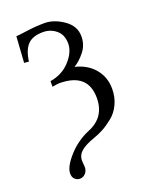

<svg xmlns="http://www.w3.org/2000/svg" viewBox="-129 -513 641 813"><g transform="rotate(-20 191.5 -106.5)"><path d="M88.9 229Q77.6 229 67.4 220.5Q57.1 211.9 57.1 193.8Q57.1 164.1 97.2 119.1Q137.2 74.2 192.9 50.8Q272.9 18.6 272.9 -68.8Q272.9 -180.7 145 -181.2Q137.2 -181.2 112.8 -176.8V-202.1Q168 -210.9 202.9 -249.5Q237.8 -288.1 237.8 -326.2Q237.8 -366.2 212.4 -387.2Q187 -408.2 153.8 -408.2Q106.9 -408.2 84.5 -385Q62 -361.8 55.2 -311L34.2 -313L42 -430.2Q49.8 -430.2 91.3 -436Q132.8 -441.9 172.9 -441.9Q214.8 -441.9 257.8 -412.4Q300.8 -382.8 300.8 -335.9Q300.8 -296.9 276.9 -267.3Q252.9 -237.8 229 -224.1Q284.2 -210.9 315.7 -172.9Q347.2 -134.8 347.2 -83Q347.2 -44.9 332.5 -13.9Q317.9 17.1 293.5 36.6Q269 56.2 248 67.6Q227.1 79.1 204.1 86.9Q163.1 101.1 143.1 117.9Q123 134.8 123 160.2Q123 167 124 176.5Q125 186 125 189Q125 206.1 114.5 217.5Q104 229 88.9 229Z"/></g></svg>

Font: Linux Libertine
Style: Regular
Weight: 400
Designer: Philipp H. Poll
Foundry: Philipp H. Poll
Version: Version 5.3.0 ; ttfautohint (v0.9)